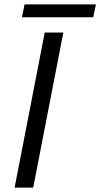

<svg xmlns="http://www.w3.org/2000/svg" viewBox="-20 -847 453 867"><path d="M46 0 182 -700H266L130 0ZM79 -769 91 -827H413L401 -769Z"/></svg>

Font: REM Light
Style: Italic
Weight: 300
Italic angle: -11°
Designer: Octavio Pardo
Foundry: Ashler Design
Version: Version 1.005;gftools[0.9.28]